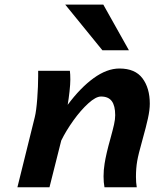

<svg xmlns="http://www.w3.org/2000/svg" viewBox="-20 -793 665 813"><path d="M418.5 -46.4Q418.5 -73.2 422.9 -100.1Q429.2 -141.1 447.8 -207Q458 -244.1 462.9 -265.9Q467.8 -287.6 467.8 -305.2Q467.8 -345.2 453.4 -364.7Q439 -384.3 407.7 -384.3Q385.7 -384.3 353.8 -355.2Q321.8 -326.2 290.5 -282.5Q259.3 -238.8 239.3 -197.8L189.5 0H53.7L127.4 -297.4Q133.8 -323.2 137.7 -375.2Q141.6 -427.2 141.6 -469.7V-493.2H275.9Q277.8 -479 277.8 -455.6Q277.8 -436.5 274.4 -405.8Q271 -375 266.6 -349.1Q319.8 -420.9 376.2 -461.9Q432.6 -502.9 485.8 -502.9Q552.2 -502.9 583.3 -461.4Q614.3 -419.9 614.3 -354Q614.3 -327.1 606.4 -291.5Q598.6 -255.9 583.5 -202.1Q565.4 -137.7 561 -111.3Q555.7 -80.6 555.7 -43.9Q555.7 -20 559.1 0H422.4Q418.5 -20 418.5 -46.4ZM417.5 -773.4 525.9 -580.1H413.6L256.3 -773.4Z"/></svg>

Font: Lesson One
Style: Bold Italic
Weight: 700
Italic angle: -14°
Designer: But Ko, Victor Gaultney, Annie Olsen, Julie Remington, Don Collingsworth, Eric Hays, Becca Hirsbrunner
Version: Version 1.100